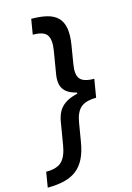

<svg xmlns="http://www.w3.org/2000/svg" viewBox="-148 -838 718 1042"><g transform="rotate(-15 210.5 -317.0)"><path d="M373 -310.5Q307.6 -310.5 268.6 -320.8Q229.5 -331.1 210.9 -349.4Q192.4 -367.7 188.2 -391.6Q184.1 -415.5 188.5 -442.4L210 -571.8Q219.7 -630.4 202.1 -657.7Q184.6 -685.1 122.1 -685.1L136.2 -770.5Q189.5 -770.5 226.6 -760.7Q263.7 -751 285.2 -728.5Q306.6 -706.1 313 -668.9Q319.3 -631.8 310.5 -577.1L293.5 -473.6Q283.7 -417 303.2 -392.3Q322.8 -367.7 382.8 -367.7ZM-14.2 137.7 0 52.2Q62 52.2 88.9 24.9Q115.7 -2.4 125.5 -61.5L147 -189.9Q151.4 -217.3 163.3 -241.5Q175.3 -265.6 200.2 -283.7Q225.1 -301.8 267.6 -312.3Q310.1 -322.8 375 -322.8L365.7 -265.6Q305.2 -265.1 277.6 -240Q250 -214.8 241.2 -158.7L224.1 -56.2Q215.3 -1.5 196.8 35.6Q178.2 72.8 149.4 95.2Q120.6 117.7 79.8 127.7Q39.1 137.7 -14.2 137.7ZM365.7 -265.6 264.2 -265.1 281.2 -368.2 382.8 -367.7Z"/></g></svg>

Font: Inter 17pt Medium
Style: Italic
Weight: 500
Italic angle: -9.3988°
Version: Version 4.001;git-66647c0bb